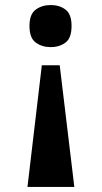

<svg xmlns="http://www.w3.org/2000/svg" viewBox="-20 -562 403 762"><path d="M217 -303 275 180H89L146 -303ZM181 -542Q216 -542 240 -524Q264 -506 264 -459Q264 -411 240 -393Q216 -375 181 -375Q147 -375 122 -393Q97 -411 97 -459Q97 -506 122 -524Q147 -542 181 -542Z"/></svg>

Font: Noto Serif Thai SemiCondensed ExtraBold
Style: Regular
Weight: 800
Width: 4
Designer: Monotype Design Team
Foundry: Monotype Imaging Inc.
Version: Version 2.002; ttfautohint (v1.8.4.7-5d5b)